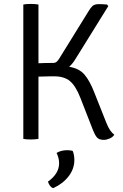

<svg xmlns="http://www.w3.org/2000/svg" viewBox="-20 -706 623 976"><path d="M561 -21Q553 -8.5 537 -1.8Q521 5 508 5Q483 5 472.5 -7.8Q462 -20.5 452.5 -45L389 -207.5Q365 -269.5 335.5 -293.8Q306 -318 256.5 -318Q247 -318 227 -317.8Q207 -317.5 175.5 -316.5V0Q159.5 3 136 3Q113 3 98.5 0V-683Q113 -686 136 -686Q159.5 -686 175.5 -683V-384.5Q194.5 -385.5 213.8 -385.8Q233 -386 248 -386Q261 -386 268 -392Q275 -398 282.5 -410.5L429.5 -648Q440 -666 450.2 -675.5Q460.5 -685 483 -685Q493.5 -685 503.2 -684.5Q513 -684 524 -683L530.5 -675L362 -403.5Q348.5 -381.5 331.5 -366.5Q382 -358.5 409 -327.2Q436 -296 458.5 -238L520.5 -82Q530.5 -57 540.2 -43.2Q550 -29.5 561 -21ZM349.5 61Q353 68 355.5 81.2Q358 94.5 358 107Q358 152.5 328.8 190.2Q299.5 228 250.5 250.5Q241 247.5 233.8 237.8Q226.5 228 224 217Q280.5 177 280.5 123.5Q280.5 110 276.8 96Q273 82 267.5 71.5Q290 57.5 322 57.5Q338 57.5 349.5 61Z"/></svg>

Font: Signika SC Light
Style: Regular
Weight: 300
Designer: Anna Giedryś
Foundry: Anna Giedryś
Version: Version 2.000; ttfautohint (v1.8.3) -l 8 -r 50 -G 200 -x 9 -